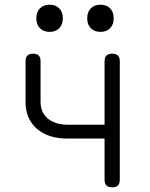

<svg xmlns="http://www.w3.org/2000/svg" viewBox="-20 -789 640 819"><path d="M459 10Q442 10 434 2Q426 -6 426 -22V-198H267Q185 -198 137 -240Q89 -282 89 -354V-528Q89 -544 97 -552Q105 -560 121 -560Q138 -560 145.5 -552Q153 -544 153 -528V-354Q153 -309 184.5 -283Q216 -257 270 -257H426V-528Q426 -544 434 -552Q442 -560 459 -560Q475 -560 483 -552Q491 -544 491 -528V-22Q491 -6 483 2Q475 10 459 10ZM409 -653Q383 -653 367.5 -668.5Q352 -684 352 -711Q352 -738 367.5 -753.5Q383 -769 409 -769Q434 -769 449.5 -753.5Q465 -738 465 -711Q465 -684 449.5 -668.5Q434 -653 409 -653ZM192 -653Q166 -653 150.5 -668.5Q135 -684 135 -711Q135 -738 150.5 -753.5Q166 -769 192 -769Q217 -769 232.5 -753.5Q248 -738 248 -711Q248 -684 232.5 -668.5Q217 -653 192 -653Z"/></svg>

Font: Maple Mono NL ExtraLight
Style: Regular
Weight: 275
Monospace: yes
Designer: subframe7536
Version: Version 7.000